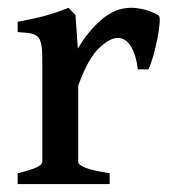

<svg xmlns="http://www.w3.org/2000/svg" viewBox="-20 -463 436 483"><path d="M378.9 -424.3Q382.8 -421.9 381.6 -405.3Q380.4 -388.7 376 -366.2Q371.6 -343.8 365.5 -322.3Q359.4 -300.8 353.5 -288.6H326.7Q322.3 -325.7 309.1 -346.7Q295.9 -367.7 275.9 -367.7Q256.8 -367.7 229.2 -342Q201.7 -316.4 176.8 -247.6V-55.7Q176.8 -48.3 195.1 -41Q213.4 -33.7 255.9 -27.3V0H24.4V-27.3Q86.4 -41.5 86.4 -55.7V-311.5Q86.4 -341.8 83.3 -353.8Q80.1 -365.7 75.7 -370.1Q69.8 -376 59.6 -378.4Q49.3 -380.9 24.4 -382.3V-408.2Q64.5 -415.5 92.8 -423.1Q121.1 -430.7 152.3 -443.4L169.9 -425.3L175.8 -340.8Q200.7 -383.8 235.4 -413.6Q270 -443.4 309.6 -443.4Q325.7 -443.4 344 -438.7Q362.3 -434.1 378.9 -424.3Z"/></svg>

Font: Namdhinggo Medium
Style: Regular
Weight: 500
Designer: Victor Gaultney
Foundry: SIL International
Version: Version 3.001